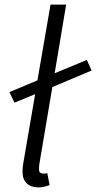

<svg xmlns="http://www.w3.org/2000/svg" viewBox="-20 -806 419 836"><path d="M21 -405 143 -456 200 -786H268L218 -487L358 -545L379 -499L208 -427L151 -90Q150 -84 150 -67Q150 -58 155.5 -54Q161 -50 169 -50Q176 -50 186 -52L196 0Q168 10 148 10Q115 10 96.5 -7.5Q78 -25 78 -58Q78 -75 81 -93L133 -396L43 -359Z"/></svg>

Font: Nebula Sans Book
Style: Regular
Weight: 400
Italic angle: -9°
Designer: Paul D. Hunt for Adobe (as Source Sans)
Foundry: Nebula Entertainment & Broadcasting LLC
Version: Version 1.010